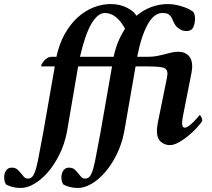

<svg xmlns="http://www.w3.org/2000/svg" viewBox="-162 -707 1043 946"><path d="M398 -427 399 -432Q415 -506 454 -565Q435 -602 409.5 -622.5Q384 -643 355 -643Q320 -643 289 -591Q258 -539 232 -427ZM718 -452Q748 -452 766.5 -433.5Q785 -415 785 -380Q785 -369 781.5 -348.5Q778 -328 776 -320L739 -133Q738 -130 736.5 -117Q735 -104 735 -100Q735 -93 738 -85.5Q741 -78 749 -78Q757 -78 769 -87Q781 -96 792 -107Q803 -118 811.5 -128Q820 -138 821 -140Q826 -140 830.5 -129Q835 -118 835 -113Q829 -101 810.5 -80.5Q792 -60 769 -40.5Q746 -21 720.5 -6.5Q695 8 675 8Q650 8 630.5 -8.5Q611 -25 611 -63Q611 -68 612 -77Q613 -86 614.5 -95.5Q616 -105 617.5 -113Q619 -121 620 -124L658 -311Q659 -314 661 -327Q663 -340 663 -344Q663 -370 637 -375Q611 -380 556 -380H506L450 -58Q438 4 412.5 55Q387 106 355 142.5Q323 179 288.5 199Q254 219 224 219Q198 219 177.5 213Q157 207 149 201Q143 191 141 177Q139 163 142.5 150Q146 137 154.5 128Q163 119 178 119Q195 119 205 127.5Q215 136 222.5 146Q230 156 238 164.5Q246 173 258 173Q273 173 282 160Q291 147 298.5 119.5Q306 92 313.5 49Q321 6 333 -54Q347 -135 361.5 -217Q376 -299 390 -380H223L168 -58Q156 4 130.5 55Q105 106 73 142.5Q41 179 6.5 199Q-28 219 -58 219Q-84 219 -104.5 213Q-125 207 -133 201Q-139 191 -141 177Q-143 163 -139.5 150Q-136 137 -127.5 128Q-119 119 -104 119Q-87 119 -77 127.5Q-67 136 -59.5 146Q-52 156 -44 164.5Q-36 173 -24 173Q-9 173 0 160Q9 147 16.5 119.5Q24 92 31.5 49Q39 6 51 -54L108 -380H42Q41 -381 41 -381Q41 -386 45 -393.5Q49 -401 56 -408.5Q63 -416 71.5 -421.5Q80 -427 89 -427H116Q130 -492 157.5 -540.5Q185 -589 221 -621.5Q257 -654 299 -670.5Q341 -687 383 -687Q429 -687 464.5 -668.5Q500 -650 510 -629Q543 -657 582.5 -672Q622 -687 665 -687Q689 -687 710 -682Q731 -677 747.5 -671Q764 -665 775 -658.5Q786 -652 790 -649Q799 -635 799 -616Q799 -593 790.5 -573.5Q782 -554 756 -554Q739 -554 725 -562.5Q711 -571 704 -580Q695 -593 690.5 -604.5Q686 -616 680.5 -624.5Q675 -633 666 -638Q657 -643 638 -643Q597 -643 565.5 -586.5Q534 -530 514 -427H562Q591 -427 611.5 -431Q632 -435 649 -439.5Q666 -444 682 -448Q698 -452 718 -452Z"/></svg>

Font: Vermiglione
Style: Bold Italic
Weight: 700
Italic angle: -11°
Version: Version 1.000